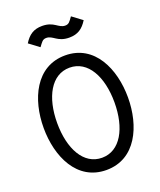

<svg xmlns="http://www.w3.org/2000/svg" viewBox="-166 -1022 943 1134"><g transform="rotate(-20 305.0 -455.0)"><path d="M305 -710C120 -710 40 -529 40 -350C40 -171 120 10 305 10C490 10 570 -171 570 -350C570 -529 490 -710 305 -710ZM305 -67C190 -67 125 -188 125 -350C125 -512 190 -633 305 -633C420 -633 485 -512 485 -350C485 -188 420 -67 305 -67ZM480 -868 417 -915C397 -887 390 -875 367 -875C325 -875 312 -920 237 -920C183 -920 151 -897 123 -852L186 -805C205 -830 212 -845 236 -845C278 -845 291 -800 366 -800C420 -800 452 -823 480 -868Z"/></g></svg>

Font: Necto Mono
Style: Regular
Weight: 400
Designer: Marco Condello
Foundry: Collletttivo
Version: Version 1.300;Glyphs 3.2 (3217)